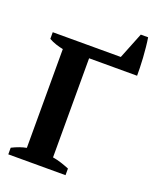

<svg xmlns="http://www.w3.org/2000/svg" viewBox="-155 -942 848 1034"><g transform="rotate(20 269.0 -425.0)"><path d="M252 -67Q277 -63 301.5 -55Q326 -47 348 -38V0H20V-38Q64 -60 102 -67V-633Q82 -637 60.5 -644Q39 -651 20 -662V-700H410L470 -850H512Q516 -826 519 -796Q522 -766 524 -736Q526 -706 526.5 -679.5Q527 -653 527 -635H252Z"/></g></svg>

Font: PT Serif
Style: Bold
Weight: 700
Designer: A.Korolkova, O.Umpeleva, V.Yefimov
Foundry: ParaType Ltd
Version: Version 1.000W OFL; ttfautohint (v1.6)